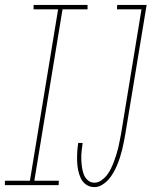

<svg xmlns="http://www.w3.org/2000/svg" viewBox="-69 -755 618 783"><path d="M-49 0V-18H53L168 -717H68V-735H288V-717H186L71 -18H171L170 0ZM316 8Q297 8 282.5 -2Q268 -12 260.5 -28Q253 -44 249.5 -62Q246 -80 245.5 -98Q245 -116 246 -135Q247 -154 250 -172H268Q266 -156 264 -140Q262 -124 262.5 -107.5Q263 -91 265 -75.5Q267 -60 272 -45.5Q277 -31 288.5 -20.5Q300 -10 316 -10Q331 -10 344.5 -19.5Q358 -29 367.5 -41.5Q377 -54 383.5 -67.5Q390 -81 395.5 -95.5Q401 -110 405.5 -124.5Q410 -139 413.5 -153.5Q417 -168 419.5 -182.5Q422 -197 425 -211L508 -717H408L409 -735H529L442 -208Q439 -192 436 -176Q433 -160 429 -144Q425 -128 420 -112.5Q415 -97 408.5 -81.5Q402 -66 393.5 -51Q385 -36 373.5 -23Q362 -10 347 -1Q332 8 316 8Z"/></svg>

Font: Iosevka Curly Slab Thin
Style: Italic
Weight: 100
Italic angle: -9°
Monospace: yes
Designer: Belleve Invis
Foundry: Belleve Invis
Version: Version 22.1.2; ttfautohint (v1.8.4)